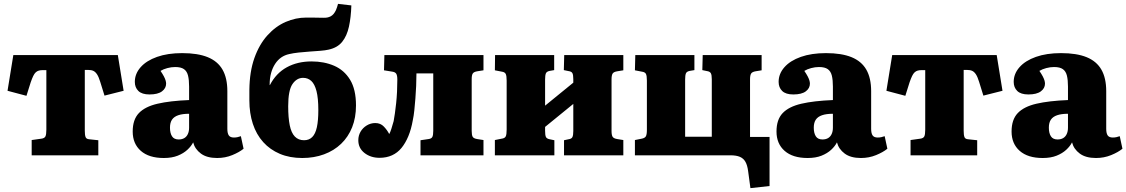

<svg xmlns="http://www.w3.org/2000/svg" viewBox="-20 -804 5831 994"><path d="M144 0V-79L194 -86Q210 -88 215 -97.5Q220 -107 220 -133V-441H202Q190 -441 181 -438.5Q172 -436 165 -429.5Q158 -423 152 -410.5Q146 -398 139 -378L117 -308L19 -334L49 -519H590L620 -334L521 -309L499 -380Q491 -406 482.5 -419Q474 -432 463.5 -437Q453 -442 436 -442H419V-127Q419 -105 423 -94.5Q427 -84 442 -83L489 -78V0Z M828 14Q751 14 709 -23Q667 -60 667 -123Q667 -185 699 -218.5Q731 -252 795.5 -267Q860 -282 959 -286V-356Q959 -390 953.5 -412.5Q948 -435 932.5 -446Q917 -457 887 -457Q867 -457 846.5 -451.5Q826 -446 811 -437Q822 -421 828.5 -408.5Q835 -396 837.5 -387Q840 -378 840 -371Q840 -347 818.5 -331Q797 -315 754 -315Q715 -315 696.5 -333Q678 -351 678 -380Q678 -422 708 -456Q738 -490 793 -509.5Q848 -529 923 -529Q1004 -529 1055.5 -508Q1107 -487 1132 -443.5Q1157 -400 1157 -332V-137Q1157 -114 1164.5 -103Q1172 -92 1191 -92Q1201 -92 1210 -94Q1219 -96 1227 -99L1241 -34Q1219 -16 1182.5 -1Q1146 14 1104 14Q1051 14 1020 -9Q989 -32 980 -67Q970 -47 950 -28.5Q930 -10 900 2Q870 14 828 14ZM905 -82Q922 -82 934 -89Q946 -96 952.5 -110Q959 -124 959 -143V-215Q925 -215 903 -207.5Q881 -200 870.5 -184.5Q860 -169 860 -143Q860 -115 870.5 -98.5Q881 -82 905 -82Z M1545 14Q1480 14 1429 -7.5Q1378 -29 1342.5 -68.5Q1307 -108 1289 -163Q1271 -218 1271 -284V-338Q1272 -433 1297 -503.5Q1322 -574 1364.5 -621Q1407 -668 1459 -690.5Q1511 -713 1565 -713Q1580 -713 1594 -713Q1608 -713 1623 -712.5Q1638 -712 1654 -712Q1676 -711 1692 -719.5Q1708 -728 1719 -751Q1722 -758 1725 -767Q1728 -776 1730 -784L1799 -776Q1797 -714 1786.5 -666Q1776 -618 1751.5 -587.5Q1727 -557 1681 -547Q1664 -543 1638 -541Q1612 -539 1583 -537Q1554 -535 1526 -532Q1498 -529 1477 -524Q1454 -519 1436 -506.5Q1418 -494 1404.5 -473.5Q1391 -453 1383.5 -426Q1376 -399 1376 -365L1377 -363Q1409 -425 1464.5 -455.5Q1520 -486 1593 -486Q1658 -486 1710 -463.5Q1762 -441 1792.5 -391Q1823 -341 1823 -258Q1823 -195 1803 -145Q1783 -95 1746 -59.5Q1709 -24 1657.5 -5Q1606 14 1545 14ZM1554 -78Q1580 -78 1596.5 -94.5Q1613 -111 1620.5 -145.5Q1628 -180 1628 -234Q1628 -296 1618.5 -332.5Q1609 -369 1591.5 -385Q1574 -401 1549 -401Q1516 -401 1494 -368.5Q1472 -336 1472 -254Q1472 -195 1480 -155.5Q1488 -116 1506.5 -97Q1525 -78 1554 -78Z M1945 13Q1899 13 1867 -12Q1835 -37 1835 -78Q1835 -102 1846.5 -122Q1858 -142 1878.5 -154.5Q1899 -167 1923 -167Q1950 -167 1967.5 -148.5Q1985 -130 1995 -110Q2000 -118 2006 -136.5Q2012 -155 2018 -177Q2021 -193 2024.5 -217.5Q2028 -242 2031 -270.5Q2034 -299 2035.5 -330Q2037 -361 2037 -392Q2037 -413 2031.5 -422Q2026 -431 2011 -433L1968 -440L1970 -519H2483V-440L2451 -435Q2433 -432 2427.5 -423.5Q2422 -415 2422 -395V-126Q2422 -105 2427 -96Q2432 -87 2451 -84L2483 -79V0H2157V-78L2198 -84Q2214 -86 2218.5 -95.5Q2223 -105 2223 -127V-424H2136Q2136 -392 2134.5 -359Q2133 -326 2130.5 -294Q2128 -262 2125 -233Q2122 -204 2117 -181Q2109 -135 2094 -99Q2079 -63 2058.5 -38Q2038 -13 2009.5 0Q1981 13 1945 13Z M2542 0V-79L2577 -86Q2593 -88 2598 -97.5Q2603 -107 2603 -133V-387Q2603 -412 2598 -421.5Q2593 -431 2578 -433L2542 -440L2543 -519H2849V-441L2826 -437Q2810 -434 2806 -424Q2802 -414 2802 -392V-257L2948 -376V-394Q2948 -416 2943.5 -425Q2939 -434 2923 -436L2899 -441L2901 -519H3207V-440L3176 -435Q3157 -432 3151.5 -423Q3146 -414 3146 -393V-126Q3146 -105 3151.5 -96Q3157 -87 3176 -84L3207 -79V0H2900V-78L2923 -83Q2939 -85 2943.5 -94.5Q2948 -104 2948 -126V-266L2802 -147V-127Q2802 -105 2806 -95.5Q2810 -86 2826 -83L2850 -78V0Z M3865 170 3853 81Q3849 51 3839 33.5Q3829 16 3810.5 8Q3792 0 3761 0H3267V-79L3302 -86Q3318 -89 3323.5 -98Q3329 -107 3329 -132V-387Q3329 -412 3324 -421.5Q3319 -431 3303 -433L3267 -440L3269 -519H3575V-441L3551 -437Q3535 -434 3531 -424Q3527 -414 3527 -392V-96H3665V-394Q3665 -416 3660 -425Q3655 -434 3640 -436L3616 -441L3618 -519H3923V-440L3892 -435Q3874 -432 3868.5 -423Q3863 -414 3863 -393V-95H3964V159Z M4161 14Q4084 14 4042 -23Q4000 -60 4000 -123Q4000 -185 4032 -218.5Q4064 -252 4128.5 -267Q4193 -282 4292 -286V-356Q4292 -390 4286.5 -412.5Q4281 -435 4265.5 -446Q4250 -457 4220 -457Q4200 -457 4179.5 -451.5Q4159 -446 4144 -437Q4155 -421 4161.5 -408.5Q4168 -396 4170.5 -387Q4173 -378 4173 -371Q4173 -347 4151.5 -331Q4130 -315 4087 -315Q4048 -315 4029.5 -333Q4011 -351 4011 -380Q4011 -422 4041 -456Q4071 -490 4126 -509.5Q4181 -529 4256 -529Q4337 -529 4388.5 -508Q4440 -487 4465 -443.5Q4490 -400 4490 -332V-137Q4490 -114 4497.5 -103Q4505 -92 4524 -92Q4534 -92 4543 -94Q4552 -96 4560 -99L4574 -34Q4552 -16 4515.5 -1Q4479 14 4437 14Q4384 14 4353 -9Q4322 -32 4313 -67Q4303 -47 4283 -28.5Q4263 -10 4233 2Q4203 14 4161 14ZM4238 -82Q4255 -82 4267 -89Q4279 -96 4285.5 -110Q4292 -124 4292 -143V-215Q4258 -215 4236 -207.5Q4214 -200 4203.5 -184.5Q4193 -169 4193 -143Q4193 -115 4203.5 -98.5Q4214 -82 4238 -82Z M4694 0V-79L4744 -86Q4760 -88 4765 -97.5Q4770 -107 4770 -133V-441H4752Q4740 -441 4731 -438.5Q4722 -436 4715 -429.5Q4708 -423 4702 -410.5Q4696 -398 4689 -378L4667 -308L4569 -334L4599 -519H5140L5170 -334L5071 -309L5049 -380Q5041 -406 5032.5 -419Q5024 -432 5013.5 -437Q5003 -442 4986 -442H4969V-127Q4969 -105 4973 -94.5Q4977 -84 4992 -83L5039 -78V0Z M5378 14Q5301 14 5259 -23Q5217 -60 5217 -123Q5217 -185 5249 -218.5Q5281 -252 5345.5 -267Q5410 -282 5509 -286V-356Q5509 -390 5503.5 -412.5Q5498 -435 5482.5 -446Q5467 -457 5437 -457Q5417 -457 5396.5 -451.5Q5376 -446 5361 -437Q5372 -421 5378.5 -408.5Q5385 -396 5387.5 -387Q5390 -378 5390 -371Q5390 -347 5368.5 -331Q5347 -315 5304 -315Q5265 -315 5246.5 -333Q5228 -351 5228 -380Q5228 -422 5258 -456Q5288 -490 5343 -509.5Q5398 -529 5473 -529Q5554 -529 5605.5 -508Q5657 -487 5682 -443.5Q5707 -400 5707 -332V-137Q5707 -114 5714.5 -103Q5722 -92 5741 -92Q5751 -92 5760 -94Q5769 -96 5777 -99L5791 -34Q5769 -16 5732.5 -1Q5696 14 5654 14Q5601 14 5570 -9Q5539 -32 5530 -67Q5520 -47 5500 -28.5Q5480 -10 5450 2Q5420 14 5378 14ZM5455 -82Q5472 -82 5484 -89Q5496 -96 5502.5 -110Q5509 -124 5509 -143V-215Q5475 -215 5453 -207.5Q5431 -200 5420.5 -184.5Q5410 -169 5410 -143Q5410 -115 5420.5 -98.5Q5431 -82 5455 -82Z"/></svg>

Font: Literata 18pt ExtraBold
Style: Regular
Weight: 800
Designer: Latin by Veronika Burian and Jose Scaglione. Greek by Irene Vlachou. Cyrillic by Vera Evstafieva.
Foundry: TypeTogether
Version: Version 3.103;gftools[0.9.29]